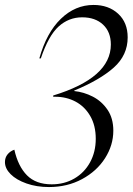

<svg xmlns="http://www.w3.org/2000/svg" viewBox="-45 -744 536 776"><path d="M13 -139Q28 -72 64 -35.5Q100 1 164 1Q215 1 255.5 -22.5Q296 -46 319 -88Q342 -130 342 -183Q342 -237 319.5 -275.5Q297 -314 260 -333.5Q223 -353 178 -353H170V-358Q403 -429 403 -564Q403 -615 371.5 -644.5Q340 -674 287 -674Q233 -674 192 -637Q151 -600 120 -508H114Q143 -612 201 -668Q259 -724 333 -724Q394 -724 432.5 -688.5Q471 -653 471 -593Q471 -521 415 -471Q359 -421 255 -378V-376Q294 -372 330 -353.5Q366 -335 389.5 -300.5Q413 -266 413 -216Q413 -157 379.5 -104.5Q346 -52 286.5 -20Q227 12 153 12Q103 12 62 -2.5Q21 -17 -2 -40Q-25 -63 -25 -89Q-25 -107 -14.5 -120Q-4 -133 13 -139Z"/></svg>

Font: Nyght Serif Light Italic
Style: Regular
Weight: 300
Italic angle: -16°
Designer: Maksym Kobuzan
Version: Version 0.410